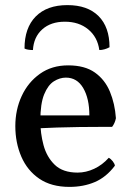

<svg xmlns="http://www.w3.org/2000/svg" viewBox="-20 -723 514 752"><path d="M252 9Q181 9 134 -23Q87 -55 63.5 -109.5Q40 -164 40 -229Q40 -293 65 -347Q90 -401 136.5 -434Q183 -467 247 -467Q312 -467 351.5 -439Q391 -411 410.5 -364Q430 -317 434 -260Q430 -240 419 -226Q402 -226 368 -226Q334 -226 291 -225.5Q248 -225 203 -223.5Q158 -222 118 -220V-271H330Q330 -337 306 -378Q282 -419 238 -419Q214 -419 191 -404.5Q168 -390 153 -353.5Q138 -317 138 -250Q138 -201 150.5 -154.5Q163 -108 194.5 -77.5Q226 -47 284 -47Q317 -47 349 -62Q381 -77 406 -105Q414 -101 421.5 -91.5Q429 -82 430 -74Q396 -29 351.5 -10Q307 9 252 9ZM76 -533Q76 -614 120 -658.5Q164 -703 244 -703Q323 -703 366 -660Q409 -617 409 -538Q400 -533 389.5 -530Q379 -527 369 -527Q362 -578 325.5 -608Q289 -638 234 -638Q179 -638 145.5 -608Q112 -578 109 -527Q99 -527 90 -528.5Q81 -530 76 -533Z"/></svg>

Font: Vollkorn
Style: Regular
Weight: 400
Designer: Friedrich Althausen
Foundry: Friedrich Althausen
Version: Version 5.001